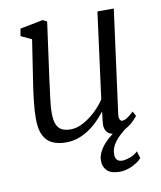

<svg xmlns="http://www.w3.org/2000/svg" viewBox="-84 -631 741 884"><g transform="rotate(-10 286.5 -189.0)"><path d="M184.5 10Q148.5 10 122 -2Q95.5 -14 80.8 -42.5Q66 -71 66 -121Q66 -138.5 67.2 -159.5Q68.5 -180.5 71.2 -204Q74 -227.5 77 -251Q80 -274.5 83.5 -295L112.5 -485L62.5 -508.5L68.5 -542.5L176 -563.5L195 -553.5L159 -291Q156.5 -270 153.8 -249.8Q151 -229.5 148.5 -210Q146 -190.5 144.2 -171.5Q142.5 -152.5 142.5 -134Q142.5 -98 151.8 -78.8Q161 -59.5 177.5 -52.5Q194 -45.5 216.5 -45.5Q245 -45.5 275.2 -61.8Q305.5 -78 332.5 -103.5Q359.5 -129 378 -156.5L431 -559H507.5L443.5 -79.5Q441 -61 445 -52.2Q449 -43.5 456.5 -43.5Q466.5 -43.5 479.5 -51.5Q492.5 -59.5 510.5 -77L522.5 -54.5Q518 -48 502.8 -32.5Q487.5 -17 464.5 -4Q441.5 9 414 9Q387 9 374.5 -9Q362 -27 367 -56.5Q367 -58 367.5 -62.8Q368 -67.5 369 -74Q370 -80.5 370.5 -87Q371 -93.5 372 -99L371 -100Q355 -79.5 335.2 -59.8Q315.5 -40 292 -24.2Q268.5 -8.5 241.5 0.8Q214.5 10 184.5 10ZM402 186Q361.5 185 344.5 166.5Q327.5 148 327.5 121.5Q327.5 101.5 336.8 82.2Q346 63 362 44.8Q378 26.5 399 10.8Q420 -5 443.5 -17L465 -33L475 -13Q454 3 435 20.8Q416 38.5 404.2 59Q392.5 79.5 392.5 103.5Q392.5 119.5 400.5 128.5Q408.5 137.5 425.5 137.5Q439.5 137.5 461.2 129.8Q483 122 498 107L508 140.5Q493 157.5 463 172Q433 186.5 402 186Z"/></g></svg>

Font: Merriweather 24pt Light
Style: Italic
Weight: 300
Italic angle: -7.8°
Version: Version 2.101